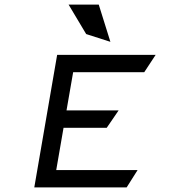

<svg xmlns="http://www.w3.org/2000/svg" viewBox="-20 -820 739 840"><path d="M412 -800H280L357 -671L463 -637ZM300 -504H611L661 -580H230L130 0H534L582 -76H226L258 -261H447L499 -337H271Z"/></svg>

Font: Charger Monospace
Style: Regular
Weight: 400
Designer: Jasper
Foundry: Cannot Into Space Fonts
Version: Version 0.980